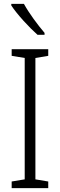

<svg xmlns="http://www.w3.org/2000/svg" viewBox="-20 -967 309 987"><path d="M103 -947H38V-939C67 -894 131 -825 173 -788H209V-798C174 -839 130 -898 103 -947ZM228 0V-34L162 -45V-669L228 -680V-714H40V-680L107 -669V-45L40 -34V0Z"/></svg>

Font: Noto Sans Myanmar Condensed Light
Style: Regular
Weight: 300
Width: 3
Designer: Monotype Design Team
Foundry: Monotype Imaging Inc.
Version: Version 2.107